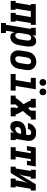

<svg xmlns="http://www.w3.org/2000/svg" viewBox="1494 -2300 996 4055"><g transform="rotate(90 1992.5 -273.0)"><path d="M-15 0V-105H23L76 -425H52V-530H490V-425H452L399 -105H423V0H237V-105H274L327 -425H201L148 -105H172V0Z M451 205V100H489L576 -425H552V-530H718L707 -462Q718 -479 732 -493.5Q746 -508 763 -518.5Q780 -529 799 -533.5Q818 -538 837 -538Q862 -538 884.5 -528Q907 -518 920.5 -498.5Q934 -479 940 -455.5Q946 -432 947.5 -407.5Q949 -383 947 -357.5Q945 -332 941 -307L919 -177Q915 -154 909 -132.5Q903 -111 892.5 -90Q882 -69 866.5 -50.5Q851 -32 831.5 -18.5Q812 -5 790 1.5Q768 8 745 8Q725 8 706.5 2Q688 -4 675.5 -17.5Q663 -31 655.5 -48.5Q648 -66 645 -85L614 100H663V205ZM709 -97Q727 -97 743.5 -105.5Q760 -114 771 -128.5Q782 -143 788 -160Q794 -177 797 -194L818 -324Q820 -336 821 -348Q822 -360 821.5 -371.5Q821 -383 817.5 -394.5Q814 -406 807.5 -415Q801 -424 790.5 -428.5Q780 -433 768 -433Q753 -433 738 -426.5Q723 -420 712.5 -407.5Q702 -395 696.5 -380.5Q691 -366 689 -351L667 -221Q665 -208 663.5 -195Q662 -182 662.5 -169.5Q663 -157 664.5 -144.5Q666 -132 671 -121Q676 -110 686.5 -103.5Q697 -97 709 -97Z M1205 8Q1176 8 1148 2Q1120 -4 1097 -19.5Q1074 -35 1058.5 -58Q1043 -81 1036 -108Q1029 -135 1029.5 -164.5Q1030 -194 1035 -223L1056 -353Q1060 -378 1068.5 -402.5Q1077 -427 1091.5 -449.5Q1106 -472 1126.5 -489.5Q1147 -507 1171 -518.5Q1195 -530 1220 -535.5Q1245 -541 1271 -541Q1300 -541 1327.5 -533Q1355 -525 1378 -510Q1401 -495 1416.5 -472Q1432 -449 1439.5 -422Q1447 -395 1446 -365.5Q1445 -336 1441 -307L1419 -177Q1415 -152 1406.5 -127.5Q1398 -103 1383.5 -81Q1369 -59 1348.5 -41Q1328 -23 1304.5 -11.5Q1281 0 1255.5 4Q1230 8 1205 8ZM1208 -97Q1225 -97 1242 -105.5Q1259 -114 1270.5 -128Q1282 -142 1288 -159Q1294 -176 1297 -194L1318 -324Q1320 -336 1321 -348Q1322 -360 1321 -372Q1320 -384 1317 -395.5Q1314 -407 1307 -415.5Q1300 -424 1289 -428.5Q1278 -433 1266 -433Q1248 -433 1231.5 -424.5Q1215 -416 1204 -401.5Q1193 -387 1187 -370Q1181 -353 1178 -336L1157 -206Q1155 -194 1154 -182Q1153 -170 1154 -158.5Q1155 -147 1158 -135.5Q1161 -124 1167.5 -115Q1174 -106 1185 -101.5Q1196 -97 1208 -97Z M1529 0V-105H1656L1709 -425H1610V-530H1851L1781 -105H1879V0ZM1906 -609Q1889 -609 1873.5 -615Q1858 -621 1848.5 -634Q1839 -647 1836.5 -663.5Q1834 -680 1837 -697Q1839 -709 1845 -720Q1851 -731 1861 -738Q1871 -745 1883 -748Q1895 -751 1906 -751Q1923 -751 1938.5 -745Q1954 -739 1963.5 -726Q1973 -713 1975.5 -696.5Q1978 -680 1976 -663Q1974 -651 1968 -640Q1962 -629 1951.5 -622Q1941 -615 1929.5 -612Q1918 -609 1906 -609ZM1706 -609Q1689 -609 1673.5 -615Q1658 -621 1648.5 -634Q1639 -647 1636.5 -663.5Q1634 -680 1637 -697Q1639 -709 1645 -720Q1651 -731 1661 -738Q1671 -745 1683 -748Q1695 -751 1706 -751Q1723 -751 1738.5 -745Q1754 -739 1763.5 -726Q1773 -713 1775.5 -696.5Q1778 -680 1776 -663Q1774 -651 1768 -640Q1762 -629 1751.5 -622Q1741 -615 1729.5 -612Q1718 -609 1706 -609Z M1985 0V-105H2036Q2048 -129 2064 -152Q2080 -175 2099 -196L2166 -271L2125 -344Q2115 -363 2105.5 -383Q2096 -403 2091 -425H2052V-530H2239V-425H2220Q2223 -417 2226.5 -409.5Q2230 -402 2234 -395L2250 -366L2284 -404Q2285 -405 2285.5 -406Q2286 -407 2287 -408Q2287 -408 2287 -408Q2287 -408 2287 -408H2288Q2292 -412 2296 -416.5Q2300 -421 2303 -426V-530H2490V-425H2439Q2427 -401 2411 -378Q2395 -355 2377 -334L2309 -259L2350 -186Q2361 -167 2370 -147Q2379 -127 2384 -105H2423V0H2237V-105H2255Q2252 -113 2249 -120.5Q2246 -128 2242 -135L2225 -164L2191 -126Q2190 -125 2189.5 -124Q2189 -123 2188 -122Q2188 -122 2188 -122Q2188 -122 2188 -122Q2183 -118 2179 -113.5Q2175 -109 2172 -104V0Z M2646 8Q2625 8 2604 3Q2583 -2 2567 -14Q2551 -26 2541 -43.5Q2531 -61 2526 -81Q2521 -101 2521 -122.5Q2521 -144 2525 -166Q2529 -191 2539.5 -216Q2550 -241 2569.5 -260.5Q2589 -280 2613.5 -293Q2638 -306 2663.5 -313.5Q2689 -321 2715 -323.5Q2741 -326 2766 -326H2811L2815 -353Q2817 -367 2817 -381.5Q2817 -396 2811 -408Q2805 -420 2792.5 -426.5Q2780 -433 2766 -433Q2753 -433 2739 -428.5Q2725 -424 2714 -414Q2703 -404 2697 -391Q2691 -378 2688 -364H2564Q2568 -388 2577 -410.5Q2586 -433 2600 -453.5Q2614 -474 2633 -490.5Q2652 -507 2674 -518Q2696 -529 2719.5 -533.5Q2743 -538 2766 -538Q2793 -538 2819.5 -533.5Q2846 -529 2868.5 -517Q2891 -505 2907.5 -485.5Q2924 -466 2932.5 -441.5Q2941 -417 2941.5 -390Q2942 -363 2937 -335L2899 -105H2923V0H2757L2769 -75Q2759 -58 2746.5 -42.5Q2734 -27 2718 -15Q2702 -3 2683 2.5Q2664 8 2646 8Q2646 8 2646 8Q2646 8 2646 8ZM2685 -97Q2704 -97 2724 -105.5Q2744 -114 2758 -129.5Q2772 -145 2779.5 -164.5Q2787 -184 2790 -204L2793 -221H2766Q2755 -221 2743.5 -220Q2732 -219 2720.5 -217Q2709 -215 2697.5 -211Q2686 -207 2675.5 -200.5Q2665 -194 2658.5 -183.5Q2652 -173 2650 -161Q2649 -154 2649 -146.5Q2649 -139 2649.5 -132Q2650 -125 2652.5 -118.5Q2655 -112 2659 -106.5Q2663 -101 2670 -99Q2677 -97 2685 -97Z M3074 0V-105H3149L3202 -425H3155L3142 -343H3050L3081 -530H3482L3451 -343H3359L3373 -425H3327L3274 -105H3334V0Z M3485 0V-105H3523L3576 -425H3552V-530H3739V-425H3701L3683 -318Q3680 -298 3675.5 -278Q3671 -258 3665 -238Q3659 -218 3651.5 -199Q3644 -180 3635 -161L3856 -530H3990V-425H3952L3899 -105H3923V0H3737V-105H3774L3792 -212Q3795 -232 3799.5 -252Q3804 -272 3810 -292Q3816 -312 3824 -331Q3832 -350 3840 -369L3619 0Z"/></g></svg>

Font: Iosevka Curly Slab XBdObl
Style: Regular
Weight: 800
Italic angle: -9°
Monospace: yes
Designer: Belleve Invis
Foundry: Belleve Invis
Version: Version 11.1.0; ttfautohint (v1.8.3)